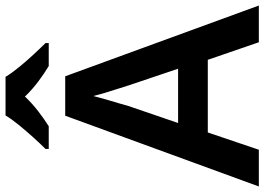

<svg xmlns="http://www.w3.org/2000/svg" viewBox="-154 -824 978 711"><g transform="rotate(-90 335.5 -469.0)"><path d="M534 0 469 -189H200L136 0H0L262 -717H408L670 0ZM374 -483Q370 -497 362 -521Q354 -545 346.5 -570.5Q339 -596 335 -613Q330 -593 322.5 -567Q315 -541 308 -518Q301 -495 298 -483L235 -299H436ZM406 -938Q419 -916 441.5 -888.5Q464 -861 488 -835Q512 -809 531 -790V-778H446Q419 -794 389 -816.5Q359 -839 333 -866Q307 -839 278.5 -817Q250 -795 223 -778H139V-790Q158 -809 181.5 -835Q205 -861 227.5 -888.5Q250 -916 263 -938Z"/></g></svg>

Font: Noto Sans Sinhala UI SemiBold
Style: Regular
Weight: 600
Designer: Jelle Bosma - Monotype Design Team
Foundry: Monotype Imaging Inc.
Version: Version 2.006; ttfautohint (v1.8.4.7-5d5b)